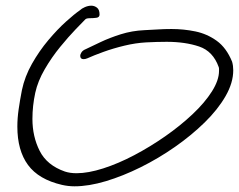

<svg xmlns="http://www.w3.org/2000/svg" viewBox="-20 -617 840 675"><path d="M242 38Q220 38 198 33Q116 14 78.5 -37Q41 -88 41 -172Q41 -201 45.5 -232.5Q50 -264 57 -300Q67 -348 92.5 -393Q118 -438 150 -476Q182 -514 212 -541Q242 -568 261 -581Q267 -587 278.5 -592Q290 -597 301 -597Q312 -597 321 -590Q330 -583 330 -566Q330 -556 319 -554.5Q308 -553 296 -553Q284 -553 280 -549Q271 -540 246 -514Q221 -488 191.5 -452Q162 -416 137.5 -374Q113 -332 104 -291Q99 -268 96.5 -245Q94 -222 94 -199Q94 -137 119.5 -86.5Q145 -36 208 -14Q226 -8 249 -8Q290 -8 343 -25Q396 -42 452 -71.5Q508 -101 561 -138Q614 -175 657 -215.5Q700 -256 725 -295.5Q750 -335 750 -368Q750 -371 750 -374.5Q750 -378 749 -381Q729 -437 680 -453.5Q631 -470 566 -470Q549 -470 531 -469.5Q513 -469 494 -468Q457 -466 417.5 -456.5Q378 -447 343.5 -434.5Q309 -422 287 -412Q280 -409 274 -409Q262 -409 262 -421Q262 -426 266.5 -433Q271 -440 281 -444Q302 -454 333.5 -469Q365 -484 404.5 -496.5Q444 -509 488 -511Q511 -512 534.5 -513.5Q558 -515 583 -515Q626 -515 667 -506.5Q708 -498 742 -473.5Q776 -449 796 -400Q798 -393 799 -385.5Q800 -378 800 -370Q800 -326 773 -279Q746 -232 699.5 -186.5Q653 -141 595 -100.5Q537 -60 474.5 -29Q412 2 352 20Q292 38 242 38Z"/></svg>

Font: Grape Nuts
Style: Regular
Weight: 400
Designer: Robert E. Leuschke
Foundry: Robert E. Leuschke
Version: Version 1.010; ttfautohint (v1.8.3)